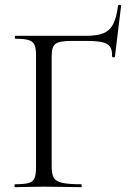

<svg xmlns="http://www.w3.org/2000/svg" viewBox="-20 -773 544 793"><path d="M42 0Q39.8 0 39.8 -6Q39.8 -12 42 -12Q79.2 -12 97.7 -17Q116.2 -22 122.5 -37Q128.8 -52 128.8 -81V-544Q128.8 -573 122.6 -587.5Q116.4 -602 98.2 -607.5Q80 -613 43.4 -613Q41.2 -613 41.2 -619Q41.2 -625 43.4 -625H335.4Q380.8 -625 407.3 -635.8Q433.8 -646.6 447.7 -674.3Q461.6 -702 467.6 -750.2Q468.6 -753.6 474.5 -752.9Q480.4 -752.2 480.2 -749L454.6 -538.4Q454.6 -536.4 448.8 -536.2Q443 -536 442.8 -540Q444.2 -566.8 433.9 -580.7Q423.6 -594.6 400.1 -599.3Q376.6 -604 336.6 -604H274.6Q225.4 -604 209.4 -591.8Q193.4 -579.6 193.4 -543V-85Q193.4 -55 201.8 -39.5Q210.2 -24 236.4 -18Q262.6 -12 314.8 -12Q317.6 -12 317.6 -6Q317.6 0 314.8 0Q282.4 0 244.5 -1Q206.6 -2 160.8 -2Q128 -2 97.2 -1Q66.4 0 42 0Z"/></svg>

Font: Cormorant Light
Style: Regular
Weight: 300
Designer: Christian Thalmann (Catharsis Fonts)
Foundry: Catharsis Fonts
Version: Version 4.000